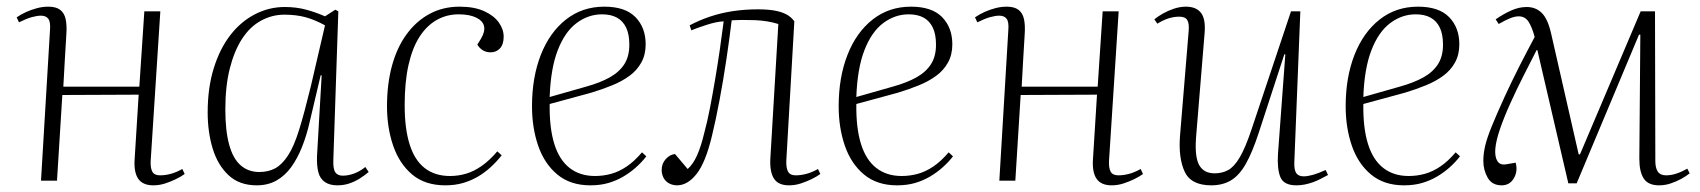

<svg xmlns="http://www.w3.org/2000/svg" viewBox="-20 -542 5101 576"><path d="M396 -258 167 -257 151 0H103L130 -452Q132 -476 125 -485.5Q118 -495 103 -495Q91 -495 75 -490.5Q59 -486 37 -475L30 -490Q43 -499 58.5 -506Q74 -513 91 -517.5Q108 -522 125 -522Q148 -522 160.5 -512.5Q173 -503 177 -484.5Q181 -466 179 -438Q177 -405 174.5 -363Q172 -321 170 -282H398L413 -508H461L432 -59Q431 -38 437 -27Q443 -16 460 -16Q476 -16 492.5 -20.5Q509 -25 527 -35L534 -20Q523 -12 507.5 -4.5Q492 3 475 8.5Q458 14 440 14Q408 14 394.5 -6Q381 -26 384 -66Z M980 -62Q979 -35 986 -25Q993 -15 1008 -15Q1025 -15 1042.5 -21.5Q1060 -28 1076 -41L1086 -26Q1073 -15 1058.5 -6Q1044 3 1027.5 8.5Q1011 14 992 14Q969 14 954.5 4Q940 -6 935 -25.5Q930 -45 931 -73L945 -316H942L909 -176Q900 -136 886 -101Q872 -66 853.5 -40.5Q835 -15 809.5 -0.5Q784 14 750 14Q698 14 665.5 -16.5Q633 -47 618 -96.5Q603 -146 603 -205Q603 -278 621 -336.5Q639 -395 670.5 -436Q702 -477 744.5 -499Q787 -521 834 -521Q869 -521 898.5 -513Q928 -505 955 -493L986 -513L995 -508ZM758 -26Q785 -26 805.5 -37Q826 -48 844 -75.5Q862 -103 877.5 -153Q893 -203 912 -281L955 -466Q924 -483 896 -490.5Q868 -498 833 -498Q796 -498 763 -480Q730 -462 706.5 -426Q683 -390 669.5 -337Q656 -284 656 -214Q656 -150 667.5 -108Q679 -66 702 -46Q725 -26 758 -26Z M1359 -522Q1403 -522 1432.5 -508.5Q1462 -495 1476.5 -474.5Q1491 -454 1491 -432Q1491 -409 1480 -397Q1469 -385 1452 -385Q1438 -385 1428 -391.5Q1418 -398 1412 -408L1423 -426Q1436 -448 1432 -464Q1428 -480 1408 -489.5Q1388 -499 1356 -499Q1320 -499 1290 -482Q1260 -465 1238.5 -431.5Q1217 -398 1205.5 -347Q1194 -296 1194 -226Q1194 -156 1209 -108.5Q1224 -61 1254.5 -37.5Q1285 -14 1330 -14Q1355 -14 1378.5 -21Q1402 -28 1425.5 -44.5Q1449 -61 1472 -88L1485 -76Q1470 -57 1452 -40.5Q1434 -24 1413.5 -12Q1393 0 1369 7Q1345 14 1316 14Q1255 14 1216.5 -18.5Q1178 -51 1159.5 -105Q1141 -159 1141 -223Q1141 -290 1156 -345Q1171 -400 1200 -439.5Q1229 -479 1269 -500.5Q1309 -522 1359 -522Z M1793 -522Q1856 -522 1886.5 -490.5Q1917 -459 1917 -409Q1917 -378 1904 -354.5Q1891 -331 1868.5 -314.5Q1846 -298 1816.5 -286Q1787 -274 1754 -264L1629 -230Q1628 -158 1643 -110Q1658 -62 1689 -38Q1720 -14 1765 -14Q1790 -14 1813.5 -20.5Q1837 -27 1860 -42.5Q1883 -58 1906 -85L1919 -73Q1905 -55 1887.5 -39.5Q1870 -24 1849.5 -12Q1829 0 1805 7Q1781 14 1751 14Q1691 14 1652 -18.5Q1613 -51 1594.5 -105Q1576 -159 1576 -223Q1576 -310 1602.5 -377.5Q1629 -445 1678 -483.5Q1727 -522 1793 -522ZM1868 -408Q1868 -439 1858.5 -459Q1849 -479 1831 -489Q1813 -499 1786 -499Q1745 -499 1710 -473Q1675 -447 1653.5 -392Q1632 -337 1629 -251L1738 -282Q1781 -294 1809.5 -310Q1838 -326 1853 -349.5Q1868 -373 1868 -408Z M2049 -466Q2077 -481 2109.5 -492Q2142 -503 2178 -508.5Q2214 -514 2254 -514Q2282 -514 2302.5 -510.5Q2323 -507 2338 -499.5Q2353 -492 2363 -478L2339 -61Q2338 -39 2344 -27.5Q2350 -16 2367 -16Q2383 -16 2399.5 -20.5Q2416 -25 2434 -35L2441 -20Q2430 -12 2414.5 -4.5Q2399 3 2382 8.5Q2365 14 2347 14Q2315 14 2302 -6Q2289 -26 2291 -66L2315 -470Q2283 -480 2245 -481.5Q2207 -483 2175 -481Q2169 -430 2159.5 -366Q2150 -302 2138.5 -241Q2127 -180 2116 -135Q2097 -55 2070 -20.5Q2043 14 2011 14Q1999 14 1988 8.5Q1977 3 1971 -8Q1965 -19 1965 -32Q1965 -51 1977 -64.5Q1989 -78 2005 -80L2043 -35Q2059 -49 2071 -75.5Q2083 -102 2093 -144Q2102 -177 2110 -218.5Q2118 -260 2125.5 -304.5Q2133 -349 2139.5 -393.5Q2146 -438 2151 -478Q2129 -477 2098.5 -467Q2068 -457 2054 -451Z M2713 -522Q2776 -522 2806.5 -490.5Q2837 -459 2837 -409Q2837 -378 2824 -354.5Q2811 -331 2788.5 -314.5Q2766 -298 2736.5 -286Q2707 -274 2674 -264L2549 -230Q2548 -158 2563 -110Q2578 -62 2609 -38Q2640 -14 2685 -14Q2710 -14 2733.5 -20.5Q2757 -27 2780 -42.5Q2803 -58 2826 -85L2839 -73Q2825 -55 2807.5 -39.5Q2790 -24 2769.5 -12Q2749 0 2725 7Q2701 14 2671 14Q2611 14 2572 -18.5Q2533 -51 2514.5 -105Q2496 -159 2496 -223Q2496 -310 2522.5 -377.5Q2549 -445 2598 -483.5Q2647 -522 2713 -522ZM2788 -408Q2788 -439 2778.5 -459Q2769 -479 2751 -489Q2733 -499 2706 -499Q2665 -499 2630 -473Q2595 -447 2573.5 -392Q2552 -337 2549 -251L2658 -282Q2701 -294 2729.5 -310Q2758 -326 2773 -349.5Q2788 -373 2788 -408Z M3271 -258 3042 -257 3026 0H2978L3005 -452Q3007 -476 3000 -485.5Q2993 -495 2978 -495Q2966 -495 2950 -490.5Q2934 -486 2912 -475L2905 -490Q2918 -499 2933.5 -506Q2949 -513 2966 -517.5Q2983 -522 3000 -522Q3023 -522 3035.5 -512.5Q3048 -503 3052 -484.5Q3056 -466 3054 -438Q3052 -405 3049.5 -363Q3047 -321 3045 -282H3273L3288 -508H3336L3307 -59Q3306 -38 3312 -27Q3318 -16 3335 -16Q3351 -16 3367.5 -20.5Q3384 -25 3402 -35L3409 -20Q3398 -12 3382.5 -4.5Q3367 3 3350 8.5Q3333 14 3315 14Q3283 14 3269.5 -6Q3256 -26 3259 -66Z M3443 -484Q3454 -493 3469 -501.5Q3484 -510 3502 -516Q3520 -522 3538 -522Q3568 -522 3582.5 -504Q3597 -486 3594 -445L3568 -128Q3564 -70 3578 -46Q3592 -22 3624 -22Q3646 -22 3664 -31.5Q3682 -41 3699 -69.5Q3716 -98 3735 -155L3853 -508H3881L3863 -56Q3862 -33 3868.5 -23Q3875 -13 3891 -13Q3903 -13 3919 -17.5Q3935 -22 3957 -32L3964 -17Q3954 -12 3943 -6Q3932 0 3919.5 4.5Q3907 9 3894.5 11.5Q3882 14 3869 14Q3831 14 3821 -11Q3811 -36 3814 -81L3836 -379H3833L3756 -143Q3737 -85 3717.5 -50.5Q3698 -16 3673 -1Q3648 14 3614 14Q3553 14 3534 -27Q3515 -68 3520 -134L3546 -449Q3548 -471 3542 -481.5Q3536 -492 3518 -492Q3502 -492 3486 -487Q3470 -482 3452 -471Z M4234 -522Q4297 -522 4327.5 -490.5Q4358 -459 4358 -409Q4358 -378 4345 -354.5Q4332 -331 4309.5 -314.5Q4287 -298 4257.5 -286Q4228 -274 4195 -264L4070 -230Q4069 -158 4084 -110Q4099 -62 4130 -38Q4161 -14 4206 -14Q4231 -14 4254.5 -20.5Q4278 -27 4301 -42.5Q4324 -58 4347 -85L4360 -73Q4346 -55 4328.5 -39.5Q4311 -24 4290.5 -12Q4270 0 4246 7Q4222 14 4192 14Q4132 14 4093 -18.5Q4054 -51 4035.5 -105Q4017 -159 4017 -223Q4017 -310 4043.5 -377.5Q4070 -445 4119 -483.5Q4168 -522 4234 -522ZM4309 -408Q4309 -439 4299.5 -459Q4290 -479 4272 -489Q4254 -499 4227 -499Q4186 -499 4151 -473Q4116 -447 4094.5 -392Q4073 -337 4070 -251L4179 -282Q4222 -294 4250.5 -310Q4279 -326 4294 -349.5Q4309 -373 4309 -408Z M4710 8H4685L4592 -392H4590Q4571 -355 4550 -313.5Q4529 -272 4510.5 -231Q4492 -190 4480 -155Q4468 -120 4466 -96Q4464 -72 4472 -59Q4480 -46 4498 -49L4527 -54Q4534 -28 4521.5 -7Q4509 14 4485 14Q4456 14 4443 -9Q4430 -32 4430 -59Q4430 -81 4435.5 -104.5Q4441 -128 4455 -162.5Q4469 -197 4494 -252Q4504 -274 4515 -296.5Q4526 -319 4537.5 -342Q4549 -365 4561 -387.5Q4573 -410 4584 -431Q4576 -461 4565.5 -477Q4555 -493 4536 -493Q4525 -493 4511 -487.5Q4497 -482 4476 -470L4467 -484Q4490 -500 4513.5 -510.5Q4537 -521 4560 -521Q4587 -521 4605 -503.5Q4623 -486 4633 -443L4716 -79H4720L4902 -508H4945L4946 -59Q4946 -38 4953.5 -27Q4961 -16 4978 -16Q4993 -16 5008.5 -21Q5024 -26 5042 -36L5049 -22Q5038 -13 5023 -5Q5008 3 4991.5 8.5Q4975 14 4957 14Q4925 14 4911.5 -6Q4898 -26 4898 -66L4901 -438H4897Z"/></svg>

Font: Literata 60pt ExtraLight
Style: Italic
Weight: 250
Italic angle: -2°
Designer: Latin by Veronika Burian and Jose Scaglione. Greek by Irene Vlachou. Cyrillic by Vera Evstafieva
Foundry: TypeTogether
Version: Version 3.103;gftools[0.9.29]